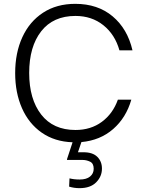

<svg xmlns="http://www.w3.org/2000/svg" viewBox="-20 -735 756 1000"><path d="M594 -216H664Q637 -122 569.5 -63Q502 -4 404 5L386 58H415Q463 58 487 82Q511 106 511 143Q511 184 481 214.5Q451 245 394 245Q366 245 340 237L342 194Q366 200 395 200Q430 200 449 184.5Q468 169 468 144Q468 116 449 107Q430 98 410 98H329V94L358 6Q265 3 197.5 -44Q130 -91 94.5 -171.5Q59 -252 59 -354Q59 -460 96.5 -541.5Q134 -623 204.5 -669Q275 -715 372 -715Q489 -715 566.5 -650Q644 -585 670 -473H602Q579 -555 518.5 -603.5Q458 -652 373 -652Q257 -652 194.5 -572Q132 -492 132 -355Q132 -219 194.5 -138.5Q257 -58 373 -58Q453 -58 510.5 -100.5Q568 -143 594 -216Z"/></svg>

Font: Be Vietnam Light
Style: Regular
Weight: 300
Designer: Gabriel Lam
Foundry: TypeRant
Version: Version 4.000